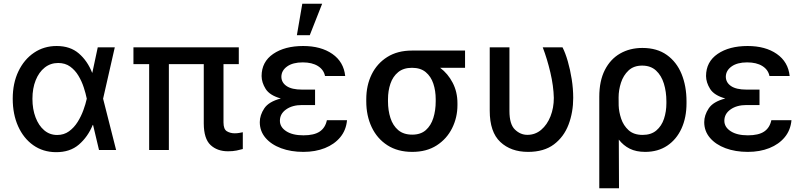

<svg xmlns="http://www.w3.org/2000/svg" viewBox="-20 -797 4267 1020"><path d="M276.3 11.4Q208.1 10.7 156.6 -25.7Q105.1 -62.1 76.3 -126.1Q47.6 -190 47.6 -272.7Q47.6 -355.1 77.8 -418.1Q108 -481.2 160.7 -516.9Q213.4 -552.6 280.9 -552.6Q353 -552.6 398.8 -513.1Q444.6 -473.7 469.5 -410.5H470.5L499.3 -545.5H589.8L527.7 -272.7L596.9 0H506L474.4 -133.2H472.7Q446.7 -70 399.1 -28.9Q351.6 12.1 276.3 11.4ZM441.1 -272.7 440.7 -274.1Q435.4 -300.4 424.9 -332.7Q414.4 -365.1 396.8 -394.5Q379.3 -424 352.8 -443.2Q326.3 -462.4 289.1 -462.4Q248.2 -462.4 217.5 -438Q186.8 -413.7 169.6 -370.7Q152.3 -327.8 152.3 -272Q152.3 -217 168.9 -173.5Q185.4 -130 214.8 -104.9Q244.3 -79.9 283.7 -79.9Q319.6 -79.9 346.6 -99.4Q373.6 -119 392.4 -149.1Q411.2 -179.3 423.1 -212.2Q435 -245 440.7 -271.3Z M1248.6 -545.5V-456.3H1167.3V-147Q1167.3 -110.4 1185.4 -99.6Q1203.5 -88.8 1227.3 -88.8Q1239.3 -88.8 1251.1 -90.9Q1262.8 -93 1269.9 -94.5V-5.3Q1256.4 -1.4 1236.9 2.7Q1217.3 6.7 1191.4 6.7Q1134.2 6.7 1098.5 -26.6Q1062.9 -60 1062.5 -141V-456.3H877.1V0H772.4V-456.3H688.9V-545.5Z M1653.8 -284.8V-239H1584.5Q1533 -239 1500 -215.7Q1467 -192.5 1467 -155.5Q1467 -121.8 1500.5 -100Q1534.1 -78.1 1592 -78.1Q1648.4 -78.1 1678.3 -98Q1708.1 -117.9 1716.6 -158.4H1823.5Q1818.9 -105.8 1787.8 -68.2Q1756.7 -30.5 1706.1 -10.3Q1655.5 9.9 1591.6 9.9Q1525.6 9.9 1473.2 -9.6Q1420.8 -29.1 1390.4 -64.8Q1360.1 -100.5 1360.1 -148.1Q1360.1 -185 1383.9 -221.1Q1407.7 -257.1 1471.9 -273.8Q1412.6 -290.5 1391.3 -324.6Q1370 -358.7 1369.7 -393.1Q1370 -468.8 1431.5 -510.7Q1492.9 -552.6 1590.6 -552.6Q1685 -552.6 1745.6 -510.5Q1806.1 -468.4 1813.9 -393.1H1706.7Q1699.9 -426.8 1668.9 -446.2Q1637.8 -465.6 1588.1 -465.6Q1535.5 -465.6 1505.3 -443.9Q1475.1 -422.2 1474.8 -389.2Q1475.1 -358.3 1502.7 -339.7Q1530.2 -321 1584.5 -321H1653.8ZM1557.2 -610.1 1585.9 -777H1691.4L1625.7 -610.1Z M1925.8 -258.5V-269.9Q1925.8 -343.4 1954.5 -401.8Q1983.3 -460.2 2037.6 -494.3Q2092 -528.4 2168.7 -528.4H2450.6V-436.8H2318.2Q2359.7 -405.9 2384.9 -357.2Q2410.2 -308.6 2410.2 -248.6V-238.6Q2410.2 -172.9 2381.9 -116.1Q2353.7 -59.3 2300.1 -24.7Q2246.4 9.9 2170.1 9.9Q2092.7 9.9 2038 -25.4Q1983.3 -60.7 1954.5 -121.6Q1925.8 -182.5 1925.8 -258.5ZM2041.2 -269.9V-258.5Q2041.2 -210.6 2054.2 -170.3Q2067.1 -130 2095.5 -105.8Q2123.9 -81.7 2170.1 -81.7Q2214.8 -81.7 2242.2 -105.8Q2269.5 -130 2282.1 -170.3Q2294.7 -210.6 2294.7 -258.5V-269.9Q2294.7 -314.6 2282.1 -352.6Q2269.5 -390.6 2241.8 -413.7Q2214.1 -436.8 2168.7 -436.8Q2123.6 -436.8 2095.3 -413.7Q2067.1 -390.6 2054.2 -352.6Q2041.2 -314.6 2041.2 -269.9Z M2581.7 -545.5H2686.4V-207.4Q2686.4 -136.7 2715.6 -108.7Q2744.7 -80.6 2781.6 -80.6Q2823.5 -80.6 2855.1 -107.4Q2886.7 -134.2 2904.5 -179Q2922.2 -223.7 2922.2 -277Q2920.8 -339.5 2903.8 -412.1Q2886.7 -484.7 2863.3 -545.5H2968.4Q2983.7 -515.6 2996.4 -471.4Q3009.2 -427.2 3017.2 -376.6Q3025.2 -326 3025.2 -277Q3025.2 -200.6 3000.4 -135.1Q2975.5 -69.6 2922.6 -29.8Q2869.7 9.9 2785.2 9.9Q2694.2 9.9 2638 -42.8Q2581.7 -95.5 2581.7 -208.8Z M3163.7 203.1V-282.7Q3163.7 -367.2 3193.2 -425.1Q3222.7 -483 3274.3 -512.6Q3326 -542.3 3392.8 -542.3Q3470.5 -542.3 3522.5 -505.1Q3574.6 -468 3600.9 -403.8Q3627.1 -339.5 3627.1 -258.5V-248.6Q3627.1 -172.6 3600.5 -114.3Q3573.9 -56.1 3524.7 -23.1Q3475.5 9.9 3407.3 9.9Q3359.4 9.9 3325.5 -7.1Q3291.5 -24.1 3267.4 -55.4L3268.5 203.1ZM3266.7 -236.5Q3267.8 -203.1 3279.8 -166.7Q3291.9 -130.3 3319.4 -105.3Q3346.9 -80.3 3394.2 -80.3Q3438.9 -80.3 3466.8 -103.9Q3494.7 -127.5 3507.5 -166Q3520.2 -204.5 3520.2 -248.6V-258.5Q3520.2 -309.7 3506.9 -352.8Q3493.6 -396 3465.2 -422.2Q3436.8 -448.5 3391.3 -448.5Q3346.6 -448.5 3319.1 -422.6Q3291.5 -396.7 3278.9 -357.6Q3266.3 -318.5 3266.3 -279.1Z M4014.9 -284.8V-239H3945.7Q3894.2 -239 3861.2 -215.7Q3828.1 -192.5 3828.1 -155.5Q3828.1 -121.8 3861.7 -100Q3895.2 -78.1 3953.1 -78.1Q4009.6 -78.1 4039.4 -98Q4069.2 -117.9 4077.8 -158.4H4184.7Q4180 -105.8 4149 -68.2Q4117.9 -30.5 4067.3 -10.3Q4016.7 9.9 3952.8 9.9Q3886.7 9.9 3834.3 -9.6Q3782 -29.1 3751.6 -64.8Q3721.2 -100.5 3721.2 -148.1Q3721.2 -185 3745 -221.1Q3768.8 -257.1 3833.1 -273.8Q3773.8 -290.5 3752.5 -324.6Q3731.2 -358.7 3730.8 -393.1Q3731.2 -468.8 3792.6 -510.7Q3854 -552.6 3951.7 -552.6Q4046.2 -552.6 4106.7 -510.5Q4167.3 -468.4 4175.1 -393.1H4067.8Q4061.1 -426.8 4030 -446.2Q3998.9 -465.6 3949.2 -465.6Q3896.7 -465.6 3866.5 -443.9Q3836.3 -422.2 3835.9 -389.2Q3836.3 -358.3 3863.8 -339.7Q3891.3 -321 3945.7 -321H4014.9Z"/></svg>

Font: Inter UI Medium
Style: Regular
Weight: 500
Designer: Rasmus Andersson
Foundry: rsms
Version: 3.2;8d6f07862